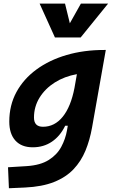

<svg xmlns="http://www.w3.org/2000/svg" viewBox="-20 -796 626 1051"><path d="M28.8 234.4 23.9 119.6 126.5 113.3Q201.2 108.4 246.6 79.8Q292 51.3 315.2 8.1Q338.4 -35.2 346.7 -82.5L351.1 -107.9H336.9Q309.6 -51.3 264.2 -20.5Q218.8 10.3 159.2 10.3Q97.7 10.3 64.2 -26.6Q30.8 -63.5 30.8 -130.4Q30.8 -219.7 69.8 -291.7Q108.9 -363.8 179.4 -415.5Q250 -467.3 344.5 -494.9Q439 -522.5 549.8 -522.5H559.1L483.9 -98.1Q471.7 -29.3 447.8 28.8Q423.8 86.9 382.3 130.6Q340.8 174.3 275.9 200.2Q210.9 226.1 116.7 230.5ZM400.9 -390.1Q333 -377.9 280 -344.5Q227.1 -311 196.5 -261.5Q166 -211.9 166 -152.3Q166 -102.1 215.3 -102.1Q278.8 -102.1 323.2 -156.7Q367.7 -211.4 387.7 -314.9ZM280.8 -590.8 196.8 -776.4H335.9L362.3 -668.5L422.9 -776.4H571.8L421.4 -590.8Z"/></svg>

Font: Cascadia Code PL
Style: Bold Italic
Weight: 700
Italic angle: -10°
Monospace: yes
Designer: Aaron Bell
Foundry: Saja Typeworks
Version: Version 2404.023; ttfautohint (v1.8.4)